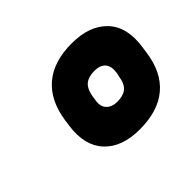

<svg xmlns="http://www.w3.org/2000/svg" viewBox="-85 -820 579 579"><g transform="rotate(-45 205.0 -530.5)"><path d="M227 -366Q151 -366 112.5 -407.5Q74 -449 84 -523L87 -545Q98 -619 143 -657Q188 -695 265 -695Q341 -695 380 -653.5Q419 -612 408 -537L405 -516Q395 -442 350 -404Q305 -366 227 -366ZM238 -473Q263 -473 277 -484Q291 -495 295 -522L298 -535Q302 -562 290.5 -575Q279 -588 255 -588Q230 -588 216 -577Q202 -566 197 -539L195 -526Q190 -500 202.5 -486.5Q215 -473 238 -473Z"/></g></svg>

Font: Sofia Sans Black
Style: Italic
Weight: 900
Italic angle: -9°
Version: Version 4.100-B